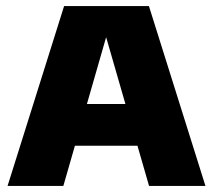

<svg xmlns="http://www.w3.org/2000/svg" viewBox="-20 -615 704 635"><path d="M5 0 192 -595H472.5L659.5 0H473L322.5 -521.5H339.5L189.5 0ZM164 -133 203.5 -271H459.5L499 -133Z"/></svg>

Font: Encode Sans SC ExtraBold
Style: Regular
Weight: 800
Version: Version 3.002